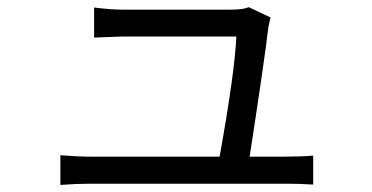

<svg xmlns="http://www.w3.org/2000/svg" viewBox="-20 -525 1040 537"><path d="M776.9 -86.9Q825.2 -86.9 856 -89.8V-8.8Q819.8 -11.2 779.8 -11.2H231.9Q192.9 -11.2 148.9 -7.8V-90.8Q196.8 -86.9 231.9 -86.9H594.2Q636.2 -319.8 641.1 -422.9H323.2L243.2 -419.9V-503.9Q291 -498 321.8 -498H626Q660.2 -498 675.8 -504.9L736.8 -476.1Q731.9 -458 730 -444.8Q722.2 -373 678.2 -86.9Z"/></svg>

Font: Black Ops One [rus by aLiNcE]
Style: Regular
Weight: 400
Designer: James Grieshaber
Foundry: James Grieshaber
Version: Version 1.002;May 25, 2024;FontCreator 13.0.0.2680 64-bit